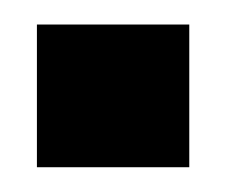

<svg xmlns="http://www.w3.org/2000/svg" viewBox="-20 -135 183 155"><path d="M9.8 -115.2H132.8V0H9.8Z"/></svg>

Font: Quaderni
Style: Regular
Weight: 400
Designer: Romain Laurent, Daphné Lejeune, Alexandre D’Hubert
Foundry: ESAD Valence
Version: Version 1.000;FEAKit 1.0